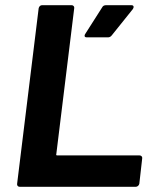

<svg xmlns="http://www.w3.org/2000/svg" viewBox="-20 -720 602 740"><path d="M142 -700H256Q261 -700 264 -696.5Q267 -693 266 -688L197 -126Q195 -121 201 -121H518Q523 -121 526 -117.5Q529 -114 528 -109L517 -12Q516 -7 512 -3.5Q508 0 503 0H56Q51 0 48 -3.5Q45 -7 46 -12L129 -688Q130 -693 133.5 -696.5Q137 -700 142 -700ZM389 -700H486Q495 -700 495 -693Q495 -690 492 -685L411 -584Q405 -576 396 -576H315Q306 -576 306 -582Q306 -586 309 -590L374 -692Q378 -700 389 -700Z"/></svg>

Font: Barlow
Style: Bold Italic
Weight: 700
Italic angle: -7°
Designer: Jeremy Tribby
Foundry: Tribby Type
Version: Version 1.422